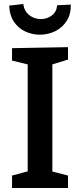

<svg xmlns="http://www.w3.org/2000/svg" viewBox="-20 -937 399 957"><path d="M319 -702V-640L241 -616V-82L319 -62V0H40V-62L118 -83V-616L40 -635V-697ZM26 -909 96 -917Q101 -881 126 -861.5Q151 -842 183 -842Q215 -842 238.5 -860Q262 -878 265 -911L333 -914Q334 -867 312.5 -833Q291 -799 255 -781.5Q219 -764 179 -764Q140 -764 105 -780.5Q70 -797 48.5 -830Q27 -863 26 -909Z"/></svg>

Font: Bitter Pro SemiBold
Style: Regular
Weight: 600
Designer: Sol Matas, and Bitter project Authors
Foundry: Sol Matas
Version: Version 1.010